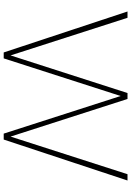

<svg xmlns="http://www.w3.org/2000/svg" viewBox="144 -852 708 1036"><g transform="rotate(90 498.0 -334.0)"><path d="M263 0 42 -668H76L279 -37L482 -668H514L717 -37L920 -668H954L733 0H701L498 -631L295 0Z"/></g></svg>

Font: Gantari Thin
Style: Regular
Weight: 250
Designer: Anugrah Pasau
Foundry: Lafontype
Version: Version 1.000